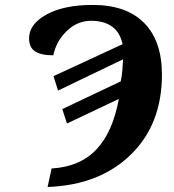

<svg xmlns="http://www.w3.org/2000/svg" viewBox="-20 -744 700 774"><path d="M188 -64.9Q301.8 -71.3 368.2 -141.1Q434.6 -210.9 459 -345.2L250 -246.1L231 -304.2L466.8 -416Q471.7 -440.4 473.4 -462.6Q475.1 -484.9 476.1 -504.9L213.9 -378.9L195.8 -437L474.1 -565.9Q464.4 -612.8 432.1 -636.5Q399.9 -660.2 347.2 -660.2Q292 -660.2 249.5 -619.4Q207 -578.6 194.8 -521Q145.5 -521 121.3 -536.9Q97.2 -552.7 97.2 -589.8Q97.2 -646.5 167.2 -685.3Q237.3 -724.1 354 -724.1Q489.3 -724.1 561 -651.6Q632.8 -579.1 632.8 -442.9Q632.8 -243.2 507.3 -120.6Q381.8 2 171.9 9.8Z"/></svg>

Font: Droid Serif
Style: Bold Italic
Weight: 700
Italic angle: -12°
Designer: Monotype Design team
Foundry: Monotype Imaging Inc.
Version: Version 1.03